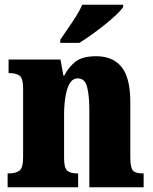

<svg xmlns="http://www.w3.org/2000/svg" viewBox="-20 -786 644 806"><path d="M12 0V-58H16Q46 -58 61.5 -69.5Q77 -81 77 -125V-415Q77 -456 63 -467.5Q49 -479 20 -479H16V-536H234L246 -469H250Q267 -503 296 -526.5Q325 -550 384 -550Q454 -550 490.5 -504.5Q527 -459 527 -358V-128Q527 -82 538 -70Q549 -58 579 -58H583V0H355V-323Q355 -386 345.5 -421.5Q336 -457 307 -457Q285 -457 272.5 -435.5Q260 -414 254.5 -379Q249 -344 249 -305V-122Q249 -81 262.5 -69.5Q276 -58 305 -58H308V0ZM233 -619Q246 -639 264 -664.5Q282 -690 299 -717Q316 -744 325 -766H497V-756Q488 -743 467.5 -723.5Q447 -704 419.5 -682Q392 -660 364 -640Q336 -620 313 -606H233Z"/></svg>

Font: Noto Serif Thai Condensed Black
Style: Regular
Weight: 900
Width: 3
Designer: Monotype Design Team
Foundry: Monotype Imaging Inc.
Version: Version 2.002; ttfautohint (v1.8.4.7-5d5b)